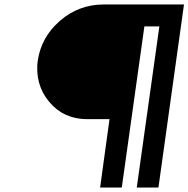

<svg xmlns="http://www.w3.org/2000/svg" viewBox="-20 -842 843 859"><path d="M592 -4V-3H687L689 -4L803 -821V-822H444C367 -822 302 -795 252 -752L243 -744C193 -700 159 -640 149 -571C139 -500 159 -435 199 -388L205 -381C242 -338 296 -309 371 -309H470L428 -4V-3H523L525 -4L626 -724H693Z"/></svg>

Font: Hussar Woodtype
Style: SeBdObl
Weight: 900
Foundry: Cannot Into Space Fonts
Version: Version 1.07